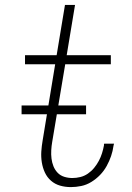

<svg xmlns="http://www.w3.org/2000/svg" viewBox="-20 -755 540 783"><path d="M269 8Q246 8 225 2Q204 -4 188 -18Q172 -32 163 -51.5Q154 -71 150.5 -93Q147 -115 148.5 -137.5Q150 -160 154 -183L205 -493H82V-530H211L245 -735H286L252 -530H432V-493H246L193 -177Q190 -160 189 -142.5Q188 -125 190 -108.5Q192 -92 198 -77Q204 -62 215 -50.5Q226 -39 242 -34Q258 -29 275 -29Q291 -29 307.5 -33Q324 -37 338.5 -47Q353 -57 364 -70.5Q375 -84 383 -99Q391 -114 396 -130Q401 -146 404 -162Q404 -164 404 -166Q404 -168 405 -169H445Q444 -167 444 -165Q444 -163 443 -161Q440 -139 433 -118.5Q426 -98 415 -78Q404 -58 388 -41.5Q372 -25 352.5 -13Q333 -1 311.5 3.5Q290 8 269 8ZM68 -289V-325H331V-289Z"/></svg>

Font: Iosevka Curly Slab XLtObl
Style: Regular
Weight: 200
Italic angle: -9°
Monospace: yes
Designer: Belleve Invis
Foundry: Belleve Invis
Version: Version 11.1.0; ttfautohint (v1.8.3)